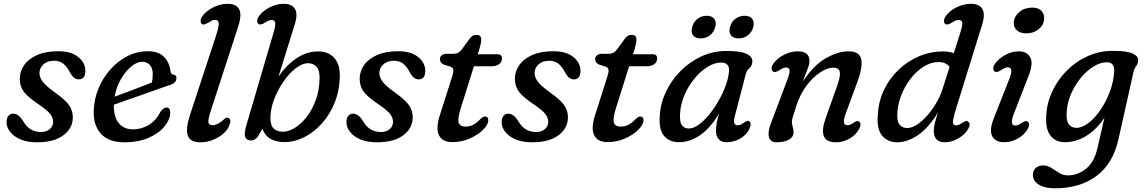

<svg xmlns="http://www.w3.org/2000/svg" viewBox="-20 -738 6018 1010"><path d="M195.5 -43.5Q224.5 -43.5 242 -58.8Q259.5 -74 259.5 -97.5Q259 -118.5 244.5 -137.8Q230 -157 183.5 -189Q129 -225.5 107 -253.2Q85 -281 84 -321Q83.5 -361.5 106.8 -395Q130 -428.5 175.2 -448.5Q220.5 -468.5 287 -468.5Q354.5 -468.5 391.8 -438Q429 -407.5 429 -365Q429 -320.5 394.5 -320.5Q381.5 -320.5 370.2 -328.8Q359 -337 347.5 -358Q333 -386.5 313.5 -402.5Q294 -418.5 265 -418.5Q229 -418.5 208.2 -399.2Q187.5 -380 187.5 -352.5Q188 -332 203.2 -310.2Q218.5 -288.5 262.5 -256.5Q302.5 -228 324 -206.8Q345.5 -185.5 354 -165.8Q362.5 -146 363 -122.5Q364 -65 314.5 -27.2Q265 10.5 175 10.5Q123 10.5 87.2 -5Q51.5 -20.5 32.8 -45Q14 -69.5 14.5 -96Q14.5 -117 24.2 -128.5Q34 -140 49 -140Q77.5 -140 101 -102Q119.5 -70 143 -56.8Q166.5 -43.5 195.5 -43.5Z M875.5 -147Q875.5 -111 846.5 -74.5Q817.5 -38 763.5 -13.8Q709.5 10.5 634.5 10.5Q550.5 10.5 510.2 -35.2Q470 -81 473 -156Q475 -217.5 498.5 -273.5Q522 -329.5 561.2 -373.5Q600.5 -417.5 651 -443Q701.5 -468.5 758 -468.5Q814.5 -468.5 843 -438.8Q871.5 -409 877 -363Q880 -346.5 890.5 -346Q908 -345.5 908 -326.5Q908 -301.5 875 -291.5Q844.5 -281 805.2 -267Q766 -253 724.5 -238.5Q683 -224 645 -210.5Q607 -197 579 -187Q578 -121 605.5 -89.2Q633 -57.5 680 -57.5Q725 -57.5 763.8 -81.5Q802.5 -105.5 824.5 -150.5Q840.5 -172.5 856.5 -172.5Q866.5 -172.5 871 -165Q875.5 -157.5 875.5 -147ZM727.5 -413Q700 -413 669.8 -387.8Q639.5 -362.5 615.5 -320.8Q591.5 -279 583 -229.5Q610.5 -239.5 645.2 -252.5Q680 -265.5 715 -279Q750 -292.5 778.5 -303.5Q783.5 -322 783.5 -349.5Q783.5 -378.5 768.5 -395.8Q753.5 -413 727.5 -413Z M1232 -595 1089.5 -157.5Q1074 -110.5 1076.2 -95Q1078.5 -79.5 1099 -79.5Q1114 -79.5 1131.5 -89.8Q1149 -100 1161 -113Q1172 -122.5 1182 -117Q1198.5 -109 1187.5 -82Q1180.5 -58.5 1157.2 -37.2Q1134 -16 1101.8 -2.8Q1069.5 10.5 1035 10.5Q980 10.5 967.8 -25.2Q955.5 -61 980 -135L1116 -549Q1132.5 -600 1130.5 -616.8Q1128.5 -633.5 1111 -633.5Q1103 -633.5 1094.5 -629.5Q1086 -625.5 1074.5 -618Q1065.5 -613 1057.8 -610.2Q1050 -607.5 1043.5 -611Q1036.5 -615.5 1035.2 -626.5Q1034 -637.5 1043.5 -651.5Q1061 -678 1099.2 -698Q1137.5 -718 1178 -718Q1223 -718 1238.2 -689.2Q1253.5 -660.5 1232 -595Z M1417.5 -561Q1430.5 -605 1427.8 -619Q1425 -633 1408.5 -633Q1394.5 -633 1372 -618Q1351.5 -605 1341 -611Q1333.5 -616 1332.8 -627Q1332 -638 1341 -651.5Q1358.5 -677.5 1396 -697.8Q1433.5 -718 1472 -718Q1514.5 -718 1531.2 -691.8Q1548 -665.5 1530.5 -609.5L1445 -335Q1484 -393 1538.2 -430.2Q1592.5 -467.5 1653 -467.5Q1708.5 -467.5 1738.5 -433.2Q1768.5 -399 1767.5 -338.5Q1766.5 -263 1741 -199.2Q1715.5 -135.5 1673.5 -88.8Q1631.5 -42 1580.2 -16.2Q1529 9.5 1476.5 9.5Q1432.5 9.5 1402.5 -7.8Q1372.5 -25 1360.5 -61L1336 -19Q1330 -11 1320.8 -5Q1311.5 1 1299 1Q1279.5 1 1270.8 -15.2Q1262 -31.5 1276.5 -81ZM1601.5 -405.5Q1569.5 -405.5 1534.8 -378.2Q1500 -351 1470 -307.2Q1440 -263.5 1421.2 -213.2Q1402.5 -163 1402.5 -116.5Q1402.5 -79 1419.5 -62Q1436.5 -45 1468 -45Q1498 -45 1531.2 -65.5Q1564.5 -86 1593.5 -123.5Q1622.5 -161 1641.2 -212.2Q1660 -263.5 1661 -325.5Q1662 -369 1644.5 -387.2Q1627 -405.5 1601.5 -405.5Z M1983.5 -43.5Q2012.5 -43.5 2030 -58.8Q2047.5 -74 2047.5 -97.5Q2047 -118.5 2032.5 -137.8Q2018 -157 1971.5 -189Q1917 -225.5 1895 -253.2Q1873 -281 1872 -321Q1871.5 -361.5 1894.8 -395Q1918 -428.5 1963.2 -448.5Q2008.5 -468.5 2075 -468.5Q2142.5 -468.5 2179.8 -438Q2217 -407.5 2217 -365Q2217 -320.5 2182.5 -320.5Q2169.5 -320.5 2158.2 -328.8Q2147 -337 2135.5 -358Q2121 -386.5 2101.5 -402.5Q2082 -418.5 2053 -418.5Q2017 -418.5 1996.2 -399.2Q1975.5 -380 1975.5 -352.5Q1976 -332 1991.2 -310.2Q2006.5 -288.5 2050.5 -256.5Q2090.5 -228 2112 -206.8Q2133.5 -185.5 2142 -165.8Q2150.5 -146 2151 -122.5Q2152 -65 2102.5 -27.2Q2053 10.5 1963 10.5Q1911 10.5 1875.2 -5Q1839.5 -20.5 1820.8 -45Q1802 -69.5 1802.5 -96Q1802.5 -117 1812.2 -128.5Q1822 -140 1837 -140Q1865.5 -140 1889 -102Q1907.5 -70 1931 -56.8Q1954.5 -43.5 1983.5 -43.5Z M2350 -387.5 2315 -398Q2294 -408 2294 -427Q2294 -439.5 2304 -447.2Q2314 -455 2330 -455H2363.5Q2378.5 -455 2388.5 -459.8Q2398.5 -464.5 2409 -477.5L2450.5 -534.5Q2457 -543.5 2465.5 -549Q2474 -554.5 2486.5 -554.5Q2511.5 -554.5 2511.5 -529.5Q2511.5 -512 2501.5 -478.5L2493 -452.5H2598Q2620.5 -452.5 2620.5 -431Q2620.5 -411.5 2605.5 -400.5Q2590.5 -389.5 2565.5 -389.5H2473L2404 -170Q2385.5 -111.5 2393.2 -91.8Q2401 -72 2427.5 -72Q2450.5 -72 2468.8 -81.2Q2487 -90.5 2507 -111.5Q2516 -120 2520.5 -122.5Q2525 -125 2532 -125Q2548.5 -125 2548.5 -105.5Q2548.5 -82.5 2521.5 -55.5Q2494.5 -28.5 2451.2 -9.5Q2408 9.5 2359.5 9.5Q2305 9.5 2288 -29Q2271 -67.5 2297 -142L2355 -324.5Q2365 -353.5 2365 -367.2Q2365 -381 2350 -387.5Z M2800 -43.5Q2829 -43.5 2846.5 -58.8Q2864 -74 2864 -97.5Q2863.5 -118.5 2849 -137.8Q2834.5 -157 2788 -189Q2733.5 -225.5 2711.5 -253.2Q2689.5 -281 2688.5 -321Q2688 -361.5 2711.2 -395Q2734.5 -428.5 2779.8 -448.5Q2825 -468.5 2891.5 -468.5Q2959 -468.5 2996.2 -438Q3033.5 -407.5 3033.5 -365Q3033.5 -320.5 2999 -320.5Q2986 -320.5 2974.8 -328.8Q2963.5 -337 2952 -358Q2937.5 -386.5 2918 -402.5Q2898.5 -418.5 2869.5 -418.5Q2833.5 -418.5 2812.8 -399.2Q2792 -380 2792 -352.5Q2792.5 -332 2807.8 -310.2Q2823 -288.5 2867 -256.5Q2907 -228 2928.5 -206.8Q2950 -185.5 2958.5 -165.8Q2967 -146 2967.5 -122.5Q2968.5 -65 2919 -27.2Q2869.5 10.5 2779.5 10.5Q2727.5 10.5 2691.8 -5Q2656 -20.5 2637.2 -45Q2618.5 -69.5 2619 -96Q2619 -117 2628.8 -128.5Q2638.5 -140 2653.5 -140Q2682 -140 2705.5 -102Q2724 -70 2747.5 -56.8Q2771 -43.5 2800 -43.5Z M3166.5 -387.5 3131.5 -398Q3110.5 -408 3110.5 -427Q3110.5 -439.5 3120.5 -447.2Q3130.5 -455 3146.5 -455H3180Q3195 -455 3205 -459.8Q3215 -464.5 3225.5 -477.5L3267 -534.5Q3273.5 -543.5 3282 -549Q3290.5 -554.5 3303 -554.5Q3328 -554.5 3328 -529.5Q3328 -512 3318 -478.5L3309.5 -452.5H3414.5Q3437 -452.5 3437 -431Q3437 -411.5 3422 -400.5Q3407 -389.5 3382 -389.5H3289.5L3220.5 -170Q3202 -111.5 3209.8 -91.8Q3217.5 -72 3244 -72Q3267 -72 3285.2 -81.2Q3303.5 -90.5 3323.5 -111.5Q3332.5 -120 3337 -122.5Q3341.5 -125 3348.5 -125Q3365 -125 3365 -105.5Q3365 -82.5 3338 -55.5Q3311 -28.5 3267.8 -9.5Q3224.5 9.5 3176 9.5Q3121.5 9.5 3104.5 -29Q3087.5 -67.5 3113.5 -142L3171.5 -324.5Q3181.5 -353.5 3181.5 -367.2Q3181.5 -381 3166.5 -387.5Z M3845 -125Q3833 -79 3860 -79Q3870 -79 3878 -83.2Q3886 -87.5 3895.5 -94Q3912 -106 3920.5 -100.5Q3935.5 -92.5 3923 -62Q3910.5 -32 3877 -11Q3843.5 10 3800.5 10Q3775.5 10 3761 -5.2Q3746.5 -20.5 3746.5 -50.5Q3746.5 -67 3749.5 -86Q3752.5 -105 3762 -140Q3717 -64.5 3663.2 -27.2Q3609.5 10 3551 10Q3502.5 10 3474 -22.2Q3445.5 -54.5 3450.5 -126.5Q3453.5 -191.5 3482 -252.8Q3510.5 -314 3558.5 -363Q3606.5 -412 3668.8 -441Q3731 -470 3801.5 -470Q3875.5 -470 3907.8 -454.5Q3940 -439 3937.5 -412Q3936 -390.5 3922.5 -379.8Q3909 -369 3903.5 -350ZM3557.5 -140.5Q3554.5 -96 3567.2 -79Q3580 -62 3603.5 -62Q3628 -62 3656 -82.2Q3684 -102.5 3711.2 -136Q3738.5 -169.5 3761.2 -209.8Q3784 -250 3798.5 -291Q3813 -332 3815 -366Q3816.5 -387.5 3805.2 -398.2Q3794 -409 3774.5 -409Q3738.5 -409 3701.5 -386Q3664.5 -363 3632.8 -324.2Q3601 -285.5 3580.5 -237.8Q3560 -190 3557.5 -140.5ZM3666 -536Q3638 -536 3625.8 -552.2Q3613.5 -568.5 3621 -595.5Q3628 -622.5 3648.8 -638.8Q3669.5 -655 3697.5 -655Q3725.5 -655 3737.5 -638.8Q3749.5 -622.5 3742.5 -595.5Q3735.5 -569 3714.8 -552.5Q3694 -536 3666 -536ZM3865.5 -536Q3837.5 -536 3825.2 -552.2Q3813 -568.5 3820 -595.5Q3827 -622.5 3848 -638.8Q3869 -655 3897 -655Q3925 -655 3937.2 -638.8Q3949.5 -622.5 3942.5 -595.5Q3935.5 -569 3914.5 -552.5Q3893.5 -536 3865.5 -536Z M4047.5 -361Q4039.5 -366 4039 -377.2Q4038.5 -388.5 4047 -401.5Q4067 -431 4103.5 -449.5Q4140 -468 4176 -468Q4238 -468 4238 -418.5Q4238 -400 4228.2 -374.8Q4218.5 -349.5 4202.5 -308Q4261 -396.5 4325 -432.2Q4389 -468 4442.5 -468Q4503.5 -468 4510.8 -424.5Q4518 -381 4490 -307L4429 -141Q4406 -79.5 4437 -79.5Q4445 -79.5 4452.8 -82.2Q4460.5 -85 4471.5 -93Q4479.5 -98.5 4485.8 -101Q4492 -103.5 4499 -98.5Q4514.5 -87.5 4499 -58.5Q4482.5 -28 4448.8 -8.8Q4415 10.5 4376.5 10.5Q4278 10.5 4323.5 -117L4385.5 -291.5Q4402.5 -340 4397.2 -361Q4392 -382 4363 -382Q4333 -382 4295.8 -358Q4258.5 -334 4224.2 -289.5Q4190 -245 4170 -184Q4156 -140.5 4150.8 -123.5Q4145.5 -106.5 4145.5 -95.5Q4145.5 -84.5 4150 -71Q4154.5 -57.5 4154.5 -41.5Q4154.5 -17.5 4130 -3.5Q4105.5 10.5 4065 10.5Q4032.5 10.5 4025 -17.8Q4017.5 -46 4039 -99L4119 -311.5Q4135.5 -353 4133.5 -368Q4131.5 -383 4114.5 -383Q4101 -383 4078.5 -368Q4068.5 -362 4061.2 -359.8Q4054 -357.5 4047.5 -361Z M5146 -606.5 5012 -175.5Q4998.5 -132.5 4994.8 -112Q4991 -91.5 4995.2 -85Q4999.5 -78.5 5009.5 -78.5Q5018 -78.5 5026 -82.2Q5034 -86 5044 -93Q5052.5 -98.5 5059.2 -101Q5066 -103.5 5072.5 -98.5Q5088.5 -86.5 5072 -58Q5056.5 -30.5 5021 -10Q4985.5 10.5 4950.5 10.5Q4892 10.5 4892 -51Q4892 -67 4896.8 -87Q4901.5 -107 4914 -146.5Q4866.5 -67 4810.2 -28.2Q4754 10.5 4700 10.5Q4647 10.5 4618.2 -27.2Q4589.5 -65 4598.5 -143Q4603 -210.5 4632.2 -269.5Q4661.5 -328.5 4708.8 -373Q4756 -417.5 4815.8 -442.5Q4875.5 -467.5 4941.5 -467.5Q4973 -467.5 4997.5 -458L5032.5 -569Q5044 -606 5041.8 -619.5Q5039.5 -633 5022.5 -633Q5008 -633 4985 -618Q4964 -605 4953.5 -611Q4946.5 -615.5 4945.8 -626.8Q4945 -638 4954 -651.5Q4972.5 -680 5011 -699Q5049.5 -718 5087.5 -718Q5132.5 -718 5148 -690Q5163.5 -662 5146 -606.5ZM4700 -128.5Q4700 -94.5 4714.5 -79.5Q4729 -64.5 4752.5 -64.5Q4775.5 -64.5 4803 -82Q4830.5 -99.5 4857 -129.5Q4883.5 -159.5 4905.2 -196.5Q4927 -233.5 4939 -272L4975 -386Q4957.5 -411.5 4916.5 -411.5Q4876.5 -411.5 4838 -387Q4799.5 -362.5 4768.2 -321.5Q4737 -280.5 4718.5 -230.2Q4700 -180 4700 -128.5Z M5378 -562.5Q5345 -562.5 5327.5 -580.5Q5310 -598.5 5313 -624Q5316.5 -653.5 5343.2 -675.8Q5370 -698 5411 -698Q5444 -698 5459.8 -679.5Q5475.5 -661 5472 -633.5Q5469.5 -604.5 5443 -583.5Q5416.5 -562.5 5378 -562.5ZM5315.5 -145.5Q5300.5 -107.5 5303 -92.5Q5305.5 -77.5 5322.5 -77.5Q5334.5 -77.5 5357 -92.5Q5365 -98 5371.8 -100.5Q5378.5 -103 5385.5 -98.5Q5401.5 -87 5385 -57.5Q5369 -30 5335.5 -10Q5302 10 5262.5 10Q5215 10 5199 -22.5Q5183 -55 5209 -119L5285 -311.5Q5302 -352.5 5300 -368.2Q5298 -384 5280.5 -384Q5273 -384 5264 -379.8Q5255 -375.5 5244.5 -368Q5235 -362.5 5227.5 -360Q5220 -357.5 5213.5 -361Q5205.5 -366 5205 -377.2Q5204.5 -388.5 5213 -401.5Q5231.5 -428.5 5267 -448.2Q5302.5 -468 5338.5 -468Q5383 -468 5400 -435.2Q5417 -402.5 5388.5 -333Z M5863 -3Q5834.5 123 5747.8 187.8Q5661 252.5 5531 252.5Q5475 252.5 5444.2 233Q5413.5 213.5 5413.5 182Q5413.5 160 5428.2 146Q5443 132 5467 132Q5489.5 132 5510.2 145.2Q5531 158.5 5552 171.5Q5573 184.5 5597 184.5Q5649.5 184.5 5693.2 149.5Q5737 114.5 5754 37L5790 -119Q5749.5 -58 5695.8 -24Q5642 10 5581.5 10Q5532.5 10 5505.8 -24.8Q5479 -59.5 5483.5 -129Q5486.5 -193.5 5514.2 -254.5Q5542 -315.5 5589.5 -364.2Q5637 -413 5699.8 -441.8Q5762.5 -470.5 5835.5 -470.5Q5909 -470.5 5939.8 -455.8Q5970.5 -441 5967 -418Q5965 -400 5956.2 -389.8Q5947.5 -379.5 5942 -356.5ZM5591 -146Q5588 -103 5602.5 -84.2Q5617 -65.5 5642 -65.5Q5674 -65.5 5708 -92.5Q5742 -119.5 5771.2 -163.2Q5800.5 -207 5819.5 -259.2Q5838.5 -311.5 5841 -361.5Q5843.5 -410.5 5803 -410.5Q5768.5 -410.5 5732.2 -388Q5696 -365.5 5664.8 -327.5Q5633.5 -289.5 5613.5 -242.5Q5593.5 -195.5 5591 -146Z"/></svg>

Font: Fraunces 9pt S100
Style: Italic
Weight: 400
Italic angle: -16°
Version: Version 1.000; ttfautohint (v1.8.3)